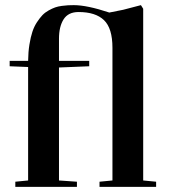

<svg xmlns="http://www.w3.org/2000/svg" viewBox="-20 -727 657 747"><path d="M17.6 -469.2V-490.2H89.4Q89.8 -524.9 94.5 -553.7Q99.1 -582.5 106 -603.3Q112.8 -624 123.8 -640.6Q134.8 -657.2 145 -668Q155.3 -678.7 169.4 -686.5Q183.6 -694.3 194.6 -698.2Q205.6 -702.1 220.7 -704.1Q235.8 -706.1 244.9 -706.5Q253.9 -707 267.1 -707Q318.8 -707 405.3 -678.2L459.5 -689L528.3 -707L537.1 -692.9V-24.9L587.4 -20V0H367.2V-20L417.5 -24.9V-541Q417.5 -617.2 384.5 -648.7Q351.6 -680.2 285.6 -680.2Q245.6 -680.2 227.5 -651.9Q209.5 -623.5 209.5 -576.7V-490.2H327.1V-469.2L209.5 -464.4V-24.9L279.3 -20V0H39.6V-20L89.4 -24.9V-466.3Z"/></svg>

Font: Vidaloka
Style: Regular
Weight: 400
Designer: Cyreal (www.cyreal.org)
Foundry: Cyreal (www.cyreal.org)
Version: Version 1.011